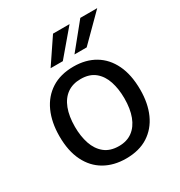

<svg xmlns="http://www.w3.org/2000/svg" viewBox="-173 -842 910 972"><g transform="rotate(-30 282.5 -356.5)"><path d="M283.5 10Q212 10 158.7 -20.7Q105.3 -51.4 75.9 -110.9Q46.4 -170.3 46.4 -256.3Q46.4 -337.5 73.9 -398.4Q101.4 -459.3 154.5 -493.2Q207.5 -527 283.8 -527Q355.3 -527 408 -495.7Q460.7 -464.4 489.8 -404Q518.9 -343.7 518.9 -256.3Q518.9 -177.3 492.1 -117.4Q465.2 -57.5 413 -23.8Q360.7 10 283.5 10ZM283.8 -62.8Q330.2 -62.8 362.2 -86.5Q394.2 -110.2 410.8 -154.1Q427.4 -198.1 427.4 -258.7Q427.4 -314 412.8 -358.3Q398.2 -402.6 366.5 -428.5Q334.8 -454.3 283.8 -454.3Q236.9 -454.3 204.4 -431.1Q171.9 -407.9 155.1 -364Q138.3 -320.2 138.3 -258.7Q138.3 -204 153.1 -159.5Q168 -115.1 200.1 -88.9Q232.3 -62.8 283.8 -62.8ZM278.1 -723 180 -577.5H251.4L374.7 -723ZM437.6 -723 319.5 -577.5H390.8L536.5 -723Z"/></g></svg>

Font: Public Sans Thin
Style: Regular
Weight: 100
Designer: The Public Sans project authors (U.S. Web Design System). Libre Franklin designed by Pablo Impallari and Rodrigo Fuenzal
Version: Version 1.008